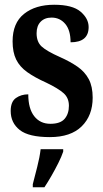

<svg xmlns="http://www.w3.org/2000/svg" viewBox="-20 -567 435 808"><path d="M190 10Q101 10 63 -20Q25 -50 25 -100Q25 -139 47 -154.5Q69 -170 99 -170Q99 -110 124 -78Q149 -46 192 -46Q234 -46 252 -67Q270 -88 270 -122Q270 -155 247.5 -175Q225 -195 175 -219Q126 -241 94.5 -263.5Q63 -286 48 -316.5Q33 -347 33 -393Q33 -470 81 -508.5Q129 -547 208 -547Q285 -547 319 -518Q353 -489 353 -453Q353 -389 277 -389Q277 -440 254.5 -466.5Q232 -493 197 -493Q168 -493 151 -475.5Q134 -458 134 -427Q134 -391 155 -371.5Q176 -352 232 -327Q275 -308 306 -286.5Q337 -265 353.5 -234Q370 -203 370 -156Q370 -81 324 -35.5Q278 10 190 10ZM118 208Q126 177 136.5 136Q147 95 151 61H246V71Q239 92 225.5 119Q212 146 196.5 173Q181 200 167 221H118Z"/></svg>

Font: Noto Serif Hebrew ExtraCondensed
Style: Bold
Weight: 700
Width: 2
Designer: Monotype Design Team
Foundry: Monotype Imaging Inc.
Version: Version 2.004; ttfautohint (v1.8.4.7-5d5b)